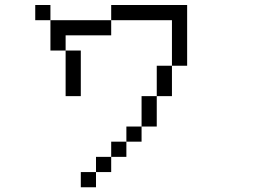

<svg xmlns="http://www.w3.org/2000/svg" viewBox="-20 -708 1040 790"><path d="M375 0H312.5V62.5H375ZM375 0H437.5V-62.5H375ZM437.5 -62.5H500V-125H437.5ZM500 -125H562.5V-187.5H500ZM562.5 -187.5H625Q625 -187.5 625 -312.5H562.5Q562.5 -312.5 562.5 -187.5ZM625 -312.5H687.5Q687.5 -312.5 687.5 -437.5H625Q625 -437.5 625 -312.5ZM250 -500V-312.5H312.5V-500ZM687.5 -437.5H750Q750 -437.5 750 -687.5H437.5V-625H187.5Q187.5 -625 187.5 -500H250V-562.5H437.5V-625H687.5ZM187.5 -625V-687.5H125V-625Z"/></svg>

Font: Unifont
Style: Regular
Weight: 500
Version: Version 15.1.04